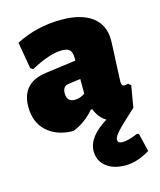

<svg xmlns="http://www.w3.org/2000/svg" viewBox="-107 -562 717 859"><g transform="rotate(-15 251.5 -132.0)"><path d="M246 122Q246 56 338 0Q305 -19 289 -61H282Q238 -10 182 11Q106 10 60.5 -31.5Q15 -73 15 -145Q15 -256 130 -272L272 -291V-303Q272 -329 261.5 -340Q251 -351 225 -351Q169 -351 80 -303L68 -311L47 -434Q144 -484 258 -484Q350 -484 400 -446.5Q450 -409 450 -339Q450 -322 446 -241Q442 -160 442 -148Q442 -127 456 -127Q462 -127 473 -130L485 -120L468 -20Q403 39 381.5 62.5Q360 86 360 99Q360 116 382 116Q409 116 453 97L462 100L482 184Q423 220 368 220Q313 220 279.5 193.5Q246 167 246 122ZM272 -206 215 -198Q188 -194 188 -162Q188 -122 225 -122Q249 -122 272 -138Z"/></g></svg>

Font: Alegreya Sans SC Black
Style: Regular
Weight: 900
Designer: Juan Pablo del Peral
Foundry: Huerta Tipografica
Version: Version 2.007